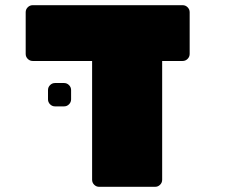

<svg xmlns="http://www.w3.org/2000/svg" viewBox="-20 -720 890 740"><path d="M605 -27Q605 -16 597 -8Q589 0 578 0H362Q351 0 343 -8Q335 -16 335 -27V-485H106Q95 -485 87 -493Q79 -501 79 -512V-673Q79 -684 87 -692Q95 -700 106 -700H684Q695 -700 703 -692Q711 -684 711 -673V-512Q711 -501 703 -493Q695 -485 684 -485H605ZM227 -310H192Q181 -310 173 -318Q165 -326 165 -337V-373Q165 -384 173 -392Q181 -400 192 -400H227Q238 -400 246 -392Q254 -384 254 -373V-337Q254 -326 246 -318Q238 -310 227 -310Z"/></svg>

Font: Rubik Mono One
Style: Regular
Weight: 400
Designer: Hubert and Fischer with Elvire Volk Leonovitch (Cyrillic Expansion: Cyreal)
Foundry: Hubert and Fischer with Elvire Volk Leonovitch
Version: Version 2.000